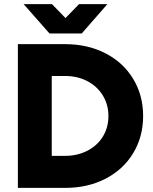

<svg xmlns="http://www.w3.org/2000/svg" viewBox="-20 -915 746 935"><path d="M67 -700H297Q407 -700 493.5 -655.5Q580 -611 628.5 -531Q677 -451 677 -350Q677 -249 628.5 -169Q580 -89 493.5 -44.5Q407 0 297 0H67ZM297 -156Q357 -156 405.5 -181Q454 -206 481 -250Q508 -294 508 -350Q508 -406 480.5 -450.5Q453 -495 405 -520Q357 -545 297 -545H232V-156ZM95 -895H233L299 -827L365 -895H503L378 -752H221Z"/></svg>

Font: Oak Sans ExtraBold
Style: Regular
Weight: 800
Designer: Erik Kennedy, Walven
Foundry: Erik Kennedy, Walven
Version: Version 1.000